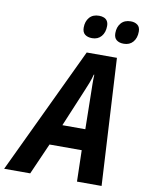

<svg xmlns="http://www.w3.org/2000/svg" viewBox="-160 -997 808 1066"><g transform="rotate(10 244.0 -464.0)"><path d="M-61 0 278.3 -715.3H448.7L488.3 0H349.6L345.2 -176.3H163.6L85.9 0ZM215.3 -294.4H344.7L341.3 -495.1Q340.8 -522 340.3 -547.9Q339.8 -573.7 341.3 -601.1H338.4Q332 -576.7 322.8 -552.5Q313.5 -528.3 301.8 -501ZM471.7 -798.8Q446.3 -798.8 431.2 -810.8Q416 -822.8 416 -849.1Q416 -883.8 435.3 -906Q454.6 -928.2 489.7 -928.2Q512.7 -928.2 527.8 -916.7Q543 -905.3 543 -879.4Q543 -843.3 523.9 -821Q504.9 -798.8 471.7 -798.8ZM293.5 -798.8Q268.1 -798.8 252.9 -810.8Q237.8 -822.8 237.8 -849.1Q237.8 -883.8 256.8 -906Q275.9 -928.2 311 -928.2Q326.7 -928.2 338.6 -923.3Q350.6 -918.5 357.4 -907.7Q364.3 -897 364.3 -879.4Q364.3 -843.3 345.2 -821Q326.2 -798.8 293.5 -798.8Z"/></g></svg>

Font: Open Sans SemiCondensed
Style: Bold Italic
Weight: 700
Width: 4
Italic angle: -12°
Designer: Monotype Design Team
Foundry: Monotype Imaging Inc.
Version: Version 3.003